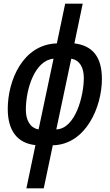

<svg xmlns="http://www.w3.org/2000/svg" viewBox="-20 -780 595 1040"><path d="M123 240H217L266 7C446 3 532 -202 532 -352C532 -474 480 -533 383 -545L428 -760H333L288 -545C102 -539 22 -342 22 -190C22 -71 75 -4 172 6ZM189 -79C142 -87 120 -131 120 -185C120 -303 171 -454 270 -462ZM285 -79 366 -462C413 -454 434 -413 434 -357C434 -264 390 -83 285 -79Z"/></svg>

Font: Noto Sans UI Condensed Medium
Style: Italic
Weight: 500
Width: 3
Italic angle: -12°
Designer: Monotype Design Team
Foundry: Monotype Imaging Inc.
Version: Version 1.901